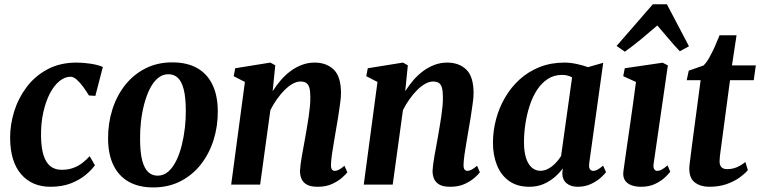

<svg xmlns="http://www.w3.org/2000/svg" viewBox="-20 -848 3492 882"><path d="M212 10Q127 10 77.2 -47.5Q27.5 -105 26.5 -213Q26 -274 44.8 -335Q63.5 -396 101.8 -447.2Q140 -498.5 197.8 -529.5Q255.5 -560.5 332 -560.5Q361 -560.5 395 -555.5Q429 -550.5 452.5 -540.5L418 -407.5L388.5 -409.5Q376.5 -429.5 362 -449.2Q347.5 -469 332.5 -482.2Q317.5 -495.5 304 -495.5Q278 -495.5 253.2 -475.5Q228.5 -455.5 209.2 -418.8Q190 -382 178.8 -331.5Q167.5 -281 168.5 -220Q169.5 -167 180.5 -133.5Q191.5 -100 212 -84Q232.5 -68 263 -68Q293 -68 316.2 -76.5Q339.5 -85 358 -99.2Q376.5 -113.5 392 -130.5L416 -89Q402.5 -69 375 -45.8Q347.5 -22.5 306.8 -6.2Q266 10 212 10Z M771 -561.5Q839 -561.5 885.2 -535.5Q931.5 -509.5 955.8 -459.5Q980 -409.5 980.5 -338Q981 -268 961 -204.8Q941 -141.5 902.5 -92.5Q864 -43.5 808.8 -15.2Q753.5 13 684 13Q617.5 13 571.2 -13.2Q525 -39.5 501 -89.2Q477 -139 476.5 -210Q476 -281 496 -344.5Q516 -408 554.5 -456.8Q593 -505.5 647.8 -533.5Q702.5 -561.5 771 -561.5ZM754 -507Q726 -507 704.5 -488.5Q683 -470 667.5 -438.5Q652 -407 642 -368.2Q632 -329.5 627.5 -288.5Q623 -247.5 623.5 -210Q623.5 -148.5 633.2 -111.2Q643 -74 661 -57.5Q679 -41 703.5 -41Q731.5 -41 752.8 -59.5Q774 -78 789.5 -109.5Q805 -141 814.8 -180Q824.5 -219 829.2 -260Q834 -301 833.5 -339Q833.5 -400.5 824 -437.2Q814.5 -474 797 -490.5Q779.5 -507 754 -507Z M1232.5 -429Q1249.5 -456 1270.2 -480Q1291 -504 1315.5 -522Q1340 -540 1367.5 -550.2Q1395 -560.5 1425 -560.5Q1480 -560.5 1513.2 -528.2Q1546.5 -496 1546.5 -419.5Q1546.5 -401 1542.2 -370.5Q1538 -340 1532.8 -306.8Q1527.5 -273.5 1522.5 -246Q1518.5 -221 1513.5 -192.8Q1508.5 -164.5 1504.8 -138.2Q1501 -112 1500.5 -92.5Q1500 -75 1505.2 -69Q1510.5 -63 1517 -63Q1526 -63 1536.5 -68.2Q1547 -73.5 1562.5 -86.5L1575.5 -56.5Q1570 -48.5 1552.2 -32.5Q1534.5 -16.5 1506.2 -3.2Q1478 10 1439.5 10Q1407 10 1389.5 0Q1372 -10 1365 -26.5Q1358 -43 1358 -63Q1358.5 -75 1360.8 -92.8Q1363 -110.5 1366.8 -132Q1370.5 -153.5 1374.8 -175.8Q1379 -198 1382.5 -218.5Q1386 -239.5 1390.2 -263.5Q1394.5 -287.5 1398 -312.2Q1401.5 -337 1403.8 -360.2Q1406 -383.5 1405.5 -403.5Q1405.5 -431 1400.8 -446.2Q1396 -461.5 1386 -467.5Q1376 -473.5 1360 -473.5Q1343 -473.5 1324.2 -463Q1305.5 -452.5 1287 -434Q1268.5 -415.5 1251.8 -391.8Q1235 -368 1222 -342L1175 0H1042L1105 -471.5L1053.5 -498L1060.5 -534.5L1222 -560.5L1244.5 -548Z M1841.5 -429Q1858.5 -456 1879.2 -480Q1900 -504 1924.5 -522Q1949 -540 1976.5 -550.2Q2004 -560.5 2034 -560.5Q2089 -560.5 2122.2 -528.2Q2155.5 -496 2155.5 -419.5Q2155.5 -401 2151.2 -370.5Q2147 -340 2141.8 -306.8Q2136.5 -273.5 2131.5 -246Q2127.5 -221 2122.5 -192.8Q2117.5 -164.5 2113.8 -138.2Q2110 -112 2109.5 -92.5Q2109 -75 2114.2 -69Q2119.5 -63 2126 -63Q2135 -63 2145.5 -68.2Q2156 -73.5 2171.5 -86.5L2184.5 -56.5Q2179 -48.5 2161.2 -32.5Q2143.5 -16.5 2115.2 -3.2Q2087 10 2048.5 10Q2016 10 1998.5 0Q1981 -10 1974 -26.5Q1967 -43 1967 -63Q1967.5 -75 1969.8 -92.8Q1972 -110.5 1975.8 -132Q1979.5 -153.5 1983.8 -175.8Q1988 -198 1991.5 -218.5Q1995 -239.5 1999.2 -263.5Q2003.5 -287.5 2007 -312.2Q2010.5 -337 2012.8 -360.2Q2015 -383.5 2014.5 -403.5Q2014.5 -431 2009.8 -446.2Q2005 -461.5 1995 -467.5Q1985 -473.5 1969 -473.5Q1952 -473.5 1933.2 -463Q1914.5 -452.5 1896 -434Q1877.5 -415.5 1860.8 -391.8Q1844 -368 1831 -342L1784 0H1651L1714 -471.5L1662.5 -498L1669.5 -534.5L1831 -560.5L1853.5 -548Z M2687 -100.5Q2684 -79.5 2689.8 -71.2Q2695.5 -63 2705.5 -63Q2714 -63 2724.5 -68.5Q2735 -74 2750.5 -87L2764 -57.5Q2758 -48.5 2740.2 -32.2Q2722.5 -16 2695.2 -3Q2668 10 2634 10Q2602 10 2582.8 -6Q2563.5 -22 2563 -53L2565.5 -74.5Q2550 -53.5 2527.8 -34.2Q2505.5 -15 2476.8 -2.5Q2448 10 2411.5 10Q2356 10 2318.8 -16.5Q2281.5 -43 2263 -89Q2244.5 -135 2244.5 -192Q2244.5 -246 2258.5 -299.2Q2272.5 -352.5 2299.8 -399.5Q2327 -446.5 2366.8 -482.8Q2406.5 -519 2458.5 -539.8Q2510.5 -560.5 2573 -560.5Q2600 -560.5 2629.8 -554Q2659.5 -547.5 2681 -539.5L2751 -559.5ZM2608 -492.5Q2598.5 -498 2586.8 -501Q2575 -504 2562 -504Q2525 -504 2496.2 -485.2Q2467.5 -466.5 2446.8 -434.5Q2426 -402.5 2413 -362.2Q2400 -322 2393.5 -278.8Q2387 -235.5 2387 -194.5Q2387 -151.5 2396.5 -122.2Q2406 -93 2423 -78.2Q2440 -63.5 2462 -63.5Q2477 -63.5 2490.8 -69.2Q2504.5 -75 2516.8 -84.8Q2529 -94.5 2539.2 -106.5Q2549.5 -118.5 2557.5 -131.5Z M2925 10Q2897.5 10 2878.2 2Q2859 -6 2850 -21.2Q2841 -36.5 2843.5 -58.5Q2846 -78 2850.5 -109.5Q2855 -141 2860.8 -181.8Q2866.5 -222.5 2873.5 -269.5Q2880.5 -316.5 2887.5 -367.8Q2894.5 -419 2901.5 -471.5L2843 -498L2850 -534.5L3024 -560L3048 -547.5L2983 -98.5Q2980 -80.5 2984.8 -71.8Q2989.5 -63 2999 -63Q3008.5 -63 3019.2 -68.5Q3030 -74 3046.5 -88.5L3059 -59Q3052.5 -50 3035.2 -33.5Q3018 -17 2990.2 -3.5Q2962.5 10 2925 10ZM2850.5 -610.5 2812.5 -637 2979 -828.5H3043.5L3145 -635.5L3103 -612.5Q3077 -639.5 3051.5 -670.2Q3026 -701 2999.5 -731Q2964.5 -700.5 2927 -669.5Q2889.5 -638.5 2850.5 -610.5Z M3294 -183.5Q3291.5 -166 3289.8 -152.5Q3288 -139 3286.8 -128Q3285.5 -117 3285.5 -107Q3285.5 -89 3294.2 -80Q3303 -71 3319.5 -71Q3345 -71 3365.8 -80.2Q3386.5 -89.5 3404 -104L3415.5 -66.5Q3401.5 -50 3377 -32.2Q3352.5 -14.5 3317.8 -2.2Q3283 10 3237 10Q3199.5 10 3172.8 -9.2Q3146 -28.5 3146.5 -75Q3146.5 -79 3147 -85.2Q3147.5 -91.5 3149 -103Q3150.5 -114.5 3152.8 -132.8Q3155 -151 3158.5 -178.5L3198.5 -479.5H3134.5L3144 -523.5L3211.5 -547Q3224.5 -559 3238.2 -583.2Q3252 -607.5 3264.2 -635.2Q3276.5 -663 3285.5 -686H3363.5L3342.5 -547.5H3452L3442.5 -479.5H3333.5Z"/></svg>

Font: Merriweather 36pt
Style: Bold Italic
Weight: 700
Italic angle: -7.8°
Version: Version 2.101